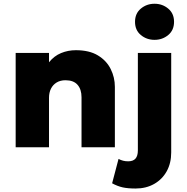

<svg xmlns="http://www.w3.org/2000/svg" viewBox="-20 -804 1020 1048"><path d="M65.5 0V-515H247.5V-464Q275 -498.5 313 -514.2Q351 -530 394 -530Q467.5 -530 514.5 -501.5Q561.5 -473 584.2 -427.2Q607 -381.5 607 -330V0H425V-273Q425 -316.5 403.2 -341.2Q381.5 -366 337.5 -366Q309.5 -366 289.2 -353.8Q269 -341.5 258.2 -320Q247.5 -298.5 247.5 -270V0ZM720 225Q678 225 649.8 218.8Q621.5 212.5 592 196.5L627 63.5Q639.5 70 652 73.2Q664.5 76.5 679.5 76.5Q706.5 76.5 719.5 61.8Q732.5 47 732.5 17V-515H914.5V28Q914.5 86.5 890 130.8Q865.5 175 821.5 200Q777.5 225 720 225ZM823.5 -586.5Q780.5 -586.5 748.8 -612.8Q717 -639 717 -685Q717 -730.5 748.8 -757Q780.5 -783.5 823.5 -783.5Q866.5 -783.5 898.2 -757Q930 -730.5 930 -685Q930 -639 898.2 -612.8Q866.5 -586.5 823.5 -586.5Z"/></svg>

Font: Geologica ExtraBold
Style: Regular
Weight: 800
Designer: Sindre Bremnes, Frode Helland
Foundry: Monokrom Skriftforlag AS
Version: Version 1.010;gftools[0.9.28]